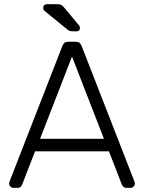

<svg xmlns="http://www.w3.org/2000/svg" viewBox="-20 -900 690 920"><path d="M44 0Q36 0 30 -6Q24 -12 24 -20Q24 -25 26 -31L279 -680Q283 -690 289.5 -695Q296 -700 308 -700H342Q354 -700 360.5 -695Q367 -690 371 -680L624 -31Q626 -25 626 -20Q626 -12 620 -6Q614 0 606 0H586Q576 0 571 -5.5Q566 -11 564 -15L502 -175H148L86 -15Q85 -11 79.5 -5.5Q74 0 64 0ZM172 -235H478L325 -629ZM332 -750Q322 -750 315.5 -751.5Q309 -753 301 -760L192 -849Q187 -854 187 -861Q187 -880 206 -880H252Q267 -880 274 -876Q281 -872 289 -862L358 -779Q363 -774 363 -766Q363 -750 347 -750Z"/></svg>

Font: Rubik Light Light
Style: Regular
Weight: 300
Version: Version 2.101